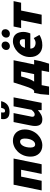

<svg xmlns="http://www.w3.org/2000/svg" viewBox="1243 -2005 894 3420"><g transform="rotate(-90 1690.0 -295.0)"><path d="M8 0 110 -500H576L474 0H302L376 -366H254L180 0Z M810 12Q765 12 728 -3Q691 -18 665 -45.5Q639 -73 624.5 -111Q610 -149 610 -196Q610 -269 635 -327.5Q660 -386 700.5 -427Q741 -468 791.5 -490Q842 -512 894 -512Q939 -512 976 -497Q1013 -482 1039 -454.5Q1065 -427 1079.5 -388.5Q1094 -350 1094 -304Q1094 -231 1069 -172.5Q1044 -114 1003.5 -73Q963 -32 912.5 -10Q862 12 810 12ZM828 -116Q850 -116 869 -130Q888 -144 902 -168.5Q916 -193 924 -227Q932 -261 932 -302Q932 -340 918.5 -362Q905 -384 876 -384Q854 -384 835 -370Q816 -356 802 -331.5Q788 -307 780 -272.5Q772 -238 772 -198Q772 -160 785.5 -138Q799 -116 828 -116Z M1666 -500 1568 0H1438V-64H1434Q1402 -34 1360.5 -11Q1319 12 1274 12Q1212 12 1184 -20.5Q1156 -53 1156 -118Q1156 -152 1164 -190L1226 -500H1386L1328 -210Q1325 -196 1322.5 -185.5Q1320 -175 1320 -166Q1320 -145 1331 -134.5Q1342 -124 1362 -124Q1382 -124 1401 -137.5Q1420 -151 1444 -180L1506 -500ZM1409 -572Q1330 -572 1299 -611Q1268 -650 1281 -722H1398Q1393 -684 1397.5 -668Q1402 -652 1425 -652Q1448 -652 1459.5 -668Q1471 -684 1480 -722H1598Q1582 -650 1534.5 -611Q1487 -572 1409 -572Z M1883 0 1858 132H1710L1723 -20L1746 -134H1780Q1789 -138 1798.5 -147.5Q1808 -157 1818.5 -176.5Q1829 -196 1841.5 -228Q1854 -260 1870 -310L1931 -500H2327L2252 -134H2334L2311 -20L2266 132H2118L2143 0ZM2010 -270Q1984 -186 1946 -134H2080L2127 -366H2039Z M2384 -204Q2384 -273 2409 -329.5Q2434 -386 2474.5 -426.5Q2515 -467 2565.5 -489.5Q2616 -512 2666 -512Q2712 -512 2743.5 -497Q2775 -482 2794.5 -456Q2814 -430 2823 -395.5Q2832 -361 2832 -322Q2832 -303 2828.5 -284Q2825 -265 2820.5 -248.5Q2816 -232 2811.5 -219.5Q2807 -207 2804 -202H2534Q2536 -152 2565 -130Q2594 -108 2638 -108Q2659 -108 2682 -118Q2705 -128 2722 -140L2778 -40Q2748 -19 2701 -3.5Q2654 12 2592 12Q2546 12 2508 -3Q2470 -18 2442.5 -46Q2415 -74 2399.5 -114Q2384 -154 2384 -204ZM2546 -298H2698Q2700 -304 2701 -312.5Q2702 -321 2702 -330Q2702 -356 2690 -373Q2678 -390 2646 -390Q2617 -390 2590 -368Q2563 -346 2546 -298ZM2576 -566Q2548 -566 2529 -583Q2510 -600 2510 -632Q2510 -648 2516.5 -663Q2523 -678 2534 -689Q2545 -700 2560.5 -707Q2576 -714 2594 -714Q2622 -714 2641 -696.5Q2660 -679 2660 -648Q2660 -613 2636 -589.5Q2612 -566 2576 -566ZM2796 -566Q2768 -566 2749 -583Q2730 -600 2730 -632Q2730 -648 2736.5 -663Q2743 -678 2754 -689Q2765 -700 2780.5 -707Q2796 -714 2814 -714Q2842 -714 2861 -696.5Q2880 -679 2880 -648Q2880 -613 2856 -589.5Q2832 -566 2796 -566Z M2966 0 3040 -366H2900L2928 -500H3380L3352 -366H3212L3138 0Z"/></g></svg>

Font: mr_Source Sans Pro
Style: Italic
Weight: 900
Italic angle: -11°
Designer: Paul D. Hunt
Foundry: Adobe Systems Incorporated
Version: Version 1.076;July 10, 2024;FontCreator 11.5.0.2430 64-bit